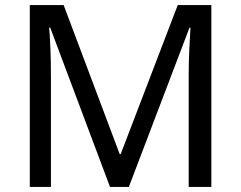

<svg xmlns="http://www.w3.org/2000/svg" viewBox="-20 -734 947 754"><path d="M412 0 177 -626H173Q176 -595 178 -542.5Q180 -490 180 -433V0H97V-714H230L450 -129H454L678 -714H810V0H721V-439Q721 -491 723.5 -542Q726 -593 728 -625H724L486 0Z"/></svg>

Font: Noto Sans Indic Siyaq Numbers
Style: Regular
Weight: 400
Designer: Monotype Design Team
Foundry: Monotype Imaging Inc.
Version: Version 2.002; ttfautohint (v1.8.4.7-5d5b)